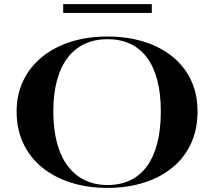

<svg xmlns="http://www.w3.org/2000/svg" viewBox="-20 -901 1045 936"><path d="M504 -723Q600 -723 680.5 -698Q761 -673 820 -625.5Q879 -578 911 -510.5Q943 -443 943 -357Q943 -271 911.5 -202Q880 -133 821 -84.5Q762 -36 681.5 -10.5Q601 15 504 15Q406 15 325 -11Q244 -37 185 -85Q126 -133 93.5 -202Q61 -271 61 -357Q61 -440 93 -507Q125 -574 184 -622.5Q243 -671 324.5 -697Q406 -723 504 -723ZM504 -710Q443 -710 394 -687.5Q345 -665 310.5 -620.5Q276 -576 258 -510Q240 -444 240 -358Q240 -271 258 -204Q276 -137 310.5 -91.5Q345 -46 394 -22.5Q443 1 504 1Q565 1 613.5 -21.5Q662 -44 695.5 -89.5Q729 -135 746.5 -202Q764 -269 764 -358Q764 -445 746.5 -511Q729 -577 695.5 -621.5Q662 -666 613.5 -688Q565 -710 504 -710ZM288 -838V-881H720V-838Z"/></svg>

Font: Kalnia SemiExpanded
Style: Regular
Weight: 400
Width: 6
Designer: Frida Medrano
Foundry: Frida Medrano
Version: Version 1.105